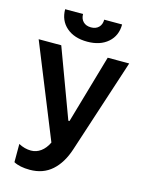

<svg xmlns="http://www.w3.org/2000/svg" viewBox="-135 -799 804 1078"><g transform="rotate(15 267.5 -260.0)"><path d="M106 -721.2H210Q210 -693.4 226.6 -676.8Q243.2 -660.2 272 -660.2Q300.3 -660.2 316.7 -676.8Q333 -693.4 333 -721.2H437Q437 -655.8 392.1 -616.5Q347.2 -577.1 272 -577.1Q196.3 -577.1 151.1 -616.5Q106 -655.8 106 -721.2ZM147 201.2Q88.4 201.2 53.2 182.1V76.2Q88.9 95.2 125 95.2Q156.2 95.2 182.1 76.4Q208 57.6 225.1 22L5.9 -520H137.2L285.2 -121.1H292L407.2 -520H532.2L354 25.9Q327.1 109.4 275.6 155.3Q224.1 201.2 147 201.2Z"/></g></svg>

Font: Fixel Text SemiBold
Style: Regular
Weight: 600
Width: 4
Designer: AlfaBravo + MacPaw
Foundry: Kyrylo Tkachov, Marchela Mozhyna, Serhii Makarenko, Maria Weinstein, Zakhar Kryvoshyya
Version: Version 1.211